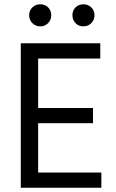

<svg xmlns="http://www.w3.org/2000/svg" viewBox="-20 -876 541 896"><path d="M204.5 -841.5Q219 -827 219 -805Q219 -783 204.5 -768Q190 -753 168 -753Q146 -753 131 -768Q116 -783 116 -805Q116 -827 131 -841.5Q146 -856 168 -856Q190 -856 204.5 -841.5ZM406 -841.5Q421 -827 421 -805Q421 -783 406 -768Q391 -753 369 -753Q347 -753 332.5 -768Q318 -783 318 -805Q318 -827 332.5 -841.5Q347 -856 369 -856Q391 -856 406 -841.5ZM453 0H77V-674H448V-603H158V-372H414V-301H158V-71H453Z"/></svg>

Font: Hind Vadodara
Style: Regular
Weight: 400
Designer: Hitesh Malaviya
Foundry: Indian Type Foundry
Version: Version 0.702;PS 1.0;hotconv 1.0.81;makeotf.lib2.5.63406